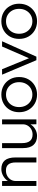

<svg xmlns="http://www.w3.org/2000/svg" viewBox="1148 -1722 583 2920"><g transform="rotate(-90 1440.0 -261.5)"><path d="M73 0V-522H147L149 -433Q173 -475 223.5 -504Q274 -533 330 -533Q417 -533 461.5 -480Q506 -427 506 -317V0H430V-313Q430 -466 306 -463Q261 -463 225 -443Q189 -423 168.5 -390Q148 -357 148 -318V0Z M834 10Q744 10 696 -44.5Q648 -99 648 -203V-522H724V-218Q724 -58 855 -58Q899 -58 934 -78Q969 -98 989.5 -131.5Q1010 -165 1010 -205V-522H1085V0H1011L1009 -90Q985 -47 936.5 -18.5Q888 10 834 10Z M1462 10Q1385 10 1324 -25.5Q1263 -61 1228.5 -122.5Q1194 -184 1194 -263Q1194 -341 1228.5 -402Q1263 -463 1324 -498Q1385 -533 1462 -533Q1539 -533 1599.5 -498Q1660 -463 1694.5 -402Q1729 -341 1729 -263Q1729 -184 1694.5 -122.5Q1660 -61 1599.5 -25.5Q1539 10 1462 10ZM1462 -61Q1517 -61 1559.5 -87.5Q1602 -114 1626.5 -159.5Q1651 -205 1651 -263Q1651 -321 1626.5 -366Q1602 -411 1559.5 -436.5Q1517 -462 1462 -462Q1407 -462 1364 -436.5Q1321 -411 1296.5 -366Q1272 -321 1272 -263Q1272 -205 1296.5 -159.5Q1321 -114 1364 -87.5Q1407 -61 1462 -61Z M1985 0 1765 -522H1848L2015 -113L2193 -522H2273L2039 0Z M2577 10Q2500 10 2439 -25.5Q2378 -61 2343.5 -122.5Q2309 -184 2309 -263Q2309 -341 2343.5 -402Q2378 -463 2439 -498Q2500 -533 2577 -533Q2654 -533 2714.5 -498Q2775 -463 2809.5 -402Q2844 -341 2844 -263Q2844 -184 2809.5 -122.5Q2775 -61 2714.5 -25.5Q2654 10 2577 10ZM2577 -61Q2632 -61 2674.5 -87.5Q2717 -114 2741.5 -159.5Q2766 -205 2766 -263Q2766 -321 2741.5 -366Q2717 -411 2674.5 -436.5Q2632 -462 2577 -462Q2522 -462 2479 -436.5Q2436 -411 2411.5 -366Q2387 -321 2387 -263Q2387 -205 2411.5 -159.5Q2436 -114 2479 -87.5Q2522 -61 2577 -61Z"/></g></svg>

Font: Lexend Deca Light
Style: Regular
Weight: 300
Designer: Bonnie Shaver-Troup, Thomas Jockin
Foundry: Lexend
Version: Version 1.008; ttfautohint (v1.8.4.7-5d5b)